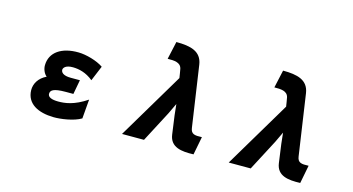

<svg xmlns="http://www.w3.org/2000/svg" viewBox="-96 -1264 3191 1738"><g transform="rotate(15 1500.0 -394.5)"><path d="M720 -334 779 -476C720 -517 616 -546 545 -547C386 -550 281 -479 279 -358C278 -323 294 -282 321 -260C250 -226 216 -167 217 -106C220 20 330 76 476 78C539 79 662 63 731 21L746 -159C627 -79 542 -70 480 -70C419 -70 378 -85 382 -121C385 -148 404 -172 524 -172H595L620 -307H534C462 -307 440 -334 441 -359C442 -373 458 -405 531 -404C586 -403 653 -389 720 -334Z M1787 75 1820 -95C1753 -92 1719 -96 1711 -152L1627 -724C1609 -843 1508 -867 1374 -867L1337 -700C1398 -701 1458 -699 1471 -643C1474 -631 1483 -572 1485 -559L1114 64H1320L1472 -226L1519 -325C1521 -305 1530 -222 1530 -222L1554 -48C1570 67 1674 79 1787 75Z M2787 75 2820 -95C2753 -92 2719 -96 2711 -152L2627 -724C2609 -843 2508 -867 2374 -867L2337 -700C2398 -701 2458 -699 2471 -643C2474 -631 2483 -572 2485 -559L2114 64H2320L2472 -226L2519 -325C2521 -305 2530 -222 2530 -222L2554 -48C2570 67 2674 79 2787 75Z"/></g></svg>

Font: LINE Seed JP App_OTF ExtraBold
Style: Regular
Weight: 800
Designer: LINE & Fontrix & Fontworks
Version: Version 1.013